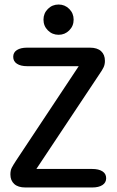

<svg xmlns="http://www.w3.org/2000/svg" viewBox="-20 -830 516 850"><path d="M141 -82H388Q417 -82 433.5 -71.5Q450 -61 450 -41Q450 -21.5 433.5 -10.8Q417 0 388 0H92.5Q60 0 43 -15.5Q26 -31 26 -57.5Q26 -75.5 32 -87.2Q38 -99 51.5 -119.5L328.5 -537H100Q71.5 -537 55 -547.8Q38.5 -558.5 38.5 -578.5Q38.5 -598 55 -608.5Q71.5 -619 100 -619H378Q410.5 -619 427.5 -603.5Q444.5 -588 444.5 -560.5Q444.5 -545 438.8 -532.5Q433 -520 419 -500ZM239.5 -676Q211.5 -676 192 -695.5Q172.5 -715 172.5 -743Q172.5 -771 192 -790.5Q211.5 -810 239.5 -810Q267 -810 286.5 -790.5Q306 -771 306 -743Q306 -715 286.5 -695.5Q267 -676 239.5 -676Z"/></svg>

Font: Sono Medium
Style: Regular
Weight: 500
Designer: Tyler Finck
Foundry: Tyler Finck
Version: Version 2.112